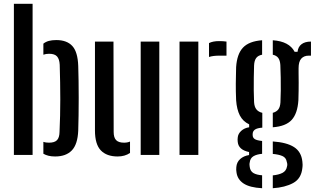

<svg xmlns="http://www.w3.org/2000/svg" viewBox="-20 -820 1667 1016"><path d="M53.5 0V-800H152.5V0ZM209.5 -6.5V-69.5Q216.5 -67 224 -66Q231.5 -65 239.5 -65Q269 -65 281.8 -78.5Q294.5 -92 295 -121.5Q297 -164.5 298 -207.5Q299 -250.5 299 -294.5Q299 -338.5 298.2 -384Q297.5 -429.5 296 -477.5Q294.5 -507 282 -521.2Q269.5 -535.5 239.5 -535.5Q223 -535.5 209.5 -530.5V-589Q222 -599 238.5 -603.5Q255 -608 278 -608Q334 -608 362.8 -576.5Q391.5 -545 394 -471Q395 -437 395.8 -393Q396.5 -349 396.5 -301.8Q396.5 -254.5 395.8 -209.8Q395 -165 394 -129Q391 -56 360 -24Q329 8 272 8Q251.5 8 236.5 4.2Q221.5 0.5 209.5 -6.5Z M482.5 -129.5V-600H580.5L581.5 -121.5Q581.5 -92 594.5 -78.5Q607.5 -65 636.5 -65Q654.5 -65 668 -71V-10.5Q640.5 8 602.5 8Q544.5 8 513.5 -24.2Q482.5 -56.5 482.5 -129.5ZM724.5 0V-600H823V0Z M930 0V-600H1029.5V0ZM1086 -518.5V-592Q1106.5 -602.5 1139 -602.5Q1149 -602.5 1159.2 -602Q1169.5 -601.5 1178.5 -600V-525.5H1140Q1107.5 -525.5 1086 -518.5Z M1367 176Q1301.5 172.5 1269 151Q1236.5 129.5 1231.5 92.5Q1230.5 86.5 1230 78.8Q1229.5 71 1230.5 64.5Q1232.5 38 1251 21.5Q1269.5 5 1298 0.5V-15.5Q1242 -27 1238 -69Q1237 -77 1237.2 -81.5Q1237.5 -86 1238 -92Q1239.5 -112 1256.5 -127.5Q1273.5 -143 1298.5 -146.5V-162Q1265.5 -177.5 1249.2 -209Q1233 -240.5 1229.5 -289.5Q1228.5 -316 1228 -337Q1227.5 -358 1227.8 -377Q1228 -396 1228.5 -417Q1229 -438 1229.5 -464.5Q1234 -534.5 1266 -568.2Q1298 -602 1367 -607V-530.5Q1345.5 -526.5 1335.5 -512.8Q1325.5 -499 1324.5 -473.5Q1323.5 -444.5 1323 -409.8Q1322.5 -375 1322.8 -341.2Q1323 -307.5 1324.5 -279.5Q1326 -254.5 1337 -241Q1348 -227.5 1368 -223V-144.5Q1340.5 -142.5 1328.8 -134Q1317 -125.5 1317 -110.5Q1317 -110 1317 -108.5Q1317 -107 1317 -105.5Q1317 -91.5 1327.8 -84.2Q1338.5 -77 1367 -74V-6Q1338 -3.5 1321 6.8Q1304 17 1301.5 39.5Q1300 45 1300.2 51.5Q1300.5 58 1301.5 63.5Q1304.5 86 1321.2 95.8Q1338 105.5 1367 107.5ZM1423.5 176V108Q1455 105 1474.8 94.8Q1494.5 84.5 1498.5 62Q1500.5 55.5 1500.2 49.5Q1500 43.5 1497.5 36.5Q1494 14 1474 5.5Q1454 -3 1423.5 -5.5V-71.5Q1497 -66.5 1535.8 -41.8Q1574.5 -17 1580 34.5Q1581 41 1581.2 50Q1581.5 59 1580 69Q1574.5 125 1531.2 148.5Q1488 172 1423.5 176ZM1423.5 -146.5V-223Q1442.5 -228 1452.5 -240.8Q1462.5 -253.5 1464 -278.5Q1465.5 -307 1465.8 -340.8Q1466 -374.5 1465.5 -409.5Q1465 -444.5 1463.5 -476Q1462 -500 1452.8 -513Q1443.5 -526 1423.5 -530.5V-607Q1510.5 -601 1539 -546H1554.5Q1557.5 -572.5 1575.8 -586.2Q1594 -600 1625.5 -600V-525.5H1613.5Q1588.5 -525.5 1574.2 -509.8Q1560 -494 1560 -459V-433Q1560.5 -405 1560.5 -383.2Q1560.5 -361.5 1560.2 -339.5Q1560 -317.5 1559 -289.5Q1554.5 -219.5 1523.5 -185.5Q1492.5 -151.5 1423.5 -146.5Z"/></svg>

Font: Big Shoulders Stencil Text Thin SemiBold
Style: Regular
Weight: 600
Version: Version 2.001